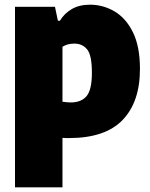

<svg xmlns="http://www.w3.org/2000/svg" viewBox="-20 -579 640 819"><path d="M44 220V-550H214.5L227 -490.5H235.5Q254.5 -522 286.5 -540.5Q318.5 -559 364 -559Q420 -559 468.8 -530.2Q517.5 -501.5 547.2 -441Q577 -380.5 577 -285Q577 -144 502.8 -67Q428.5 10 274 10Q266.5 10 259.8 9.8Q253 9.5 246.5 9V220ZM281.5 -142Q326.5 -142 349.2 -169Q372 -196 372 -268.5Q372 -343.5 351.8 -368.2Q331.5 -393 297.5 -393Q267.5 -393 246.5 -379.5V-145Q254.5 -144 264.2 -143Q274 -142 281.5 -142Z"/></svg>

Font: Encode Sans SemiCondensed SemiCondensed Black
Style: Regular
Weight: 900
Width: 4
Designer: Multiple Designers
Foundry: Impallari Type
Version: Version 3.000; ttfautohint (v1.8.3) -l 8 -r 50 -G 200 -x 14 